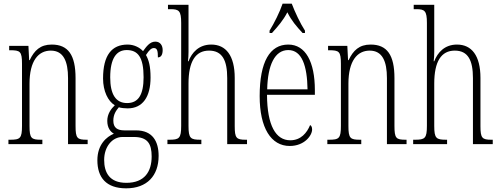

<svg xmlns="http://www.w3.org/2000/svg" viewBox="-20 -786 2729 1047"><path d="M26 0H211V-24H205C151 -24 141 -31 141 -99V-330C141 -454 189 -510 257 -510C326 -510 351 -452 351 -360V0H458V-24H454C401 -24 392 -31 392 -100V-360C392 -486 352 -543 262 -543C200 -543 167 -511 142 -458H139L135 -536H30V-512H35C90 -512 100 -506 100 -438V-100C100 -31 90 -24 34 -24H26Z M668 241C782 241 845 172 845 64C845 -15 812 -75 722 -75H659C620 -75 598 -89 598 -128C598 -162 613 -183 628 -201C639 -197 662 -195 676 -195C759 -195 801 -259 801 -363C801 -426 791 -459 776 -486C794 -514 806 -524 819 -524C838 -524 841 -507 841 -473C859 -473 867 -489 867 -513C867 -538 854 -559 827 -559C796 -559 777 -530 760 -507C743 -526 712 -543 676 -543C590 -543 542 -486 542 -358C542 -289 569 -234 606 -212C585 -192 565 -164 565 -127C565 -88 583 -67 601 -57C561 -40 511 2 511 88C511 181 558 241 668 241ZM673 -224C611 -224 581 -272 581 -364C581 -468 615 -513 671 -513C732 -513 763 -474 763 -365C763 -270 735 -224 673 -224ZM669 211C577 211 548 155 548 86C548 14 592 -39 648 -39H710C785 -39 807 -2 807 67C807 149 769 211 669 211Z M893 0H1078V-24H1074C1019 -24 1008 -31 1008 -99V-330C1008 -451 1046 -510 1120 -510C1193 -510 1219 -456 1219 -360V0H1327V-24H1320C1269 -24 1260 -33 1260 -98V-361C1260 -483 1212 -543 1132 -543C1064 -543 1026 -499 1008 -452H1005C1007 -468 1008 -486 1008 -503V-760H896V-736H910C956 -736 968 -727 968 -661V-100C968 -31 957 -24 902 -24H893Z M1450 -619V-606H1463C1497 -644 1523 -673 1547 -719C1570 -673 1595 -644 1630 -606H1643V-619C1618 -657 1588 -721 1571 -766H1521C1506 -721 1474 -657 1450 -619ZM1560 10C1640 10 1682 -47 1682 -80C1682 -94 1677 -101 1671 -104C1654 -62 1621 -21 1563 -21C1484 -21 1437 -101 1436 -269H1697V-294C1697 -449 1646 -543 1552 -543C1452 -543 1396 -450 1396 -262C1396 -88 1458 10 1560 10ZM1657 -299H1437C1440 -431 1478 -513 1552 -513C1627 -513 1655 -426 1657 -299Z M1765 0H1950V-24H1944C1890 -24 1880 -31 1880 -99V-330C1880 -454 1928 -510 1996 -510C2065 -510 2090 -452 2090 -360V0H2197V-24H2193C2140 -24 2131 -31 2131 -100V-360C2131 -486 2091 -543 2001 -543C1939 -543 1906 -511 1881 -458H1878L1874 -536H1769V-512H1774C1829 -512 1839 -506 1839 -438V-100C1839 -31 1829 -24 1773 -24H1765Z M2233 0H2418V-24H2414C2359 -24 2348 -31 2348 -99V-330C2348 -451 2386 -510 2460 -510C2533 -510 2559 -456 2559 -360V0H2667V-24H2660C2609 -24 2600 -33 2600 -98V-361C2600 -483 2552 -543 2472 -543C2404 -543 2366 -499 2348 -452H2345C2347 -468 2348 -486 2348 -503V-760H2236V-736H2250C2296 -736 2308 -727 2308 -661V-100C2308 -31 2297 -24 2242 -24H2233Z"/></svg>

Font: Noto Serif Khmer ExtraCondensed ExtraLight
Style: Regular
Weight: 200
Width: 2
Designer: Danh Hong and the Monotype Design Team
Foundry: Monotype Imaging Inc.
Version: Version 2.004